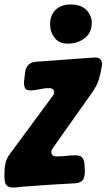

<svg xmlns="http://www.w3.org/2000/svg" viewBox="-50 -835 476 858"><path d="M254 -640Q214 -640 194 -666Q174 -692 174 -726Q174 -768 199 -791.5Q224 -815 264 -815Q313 -815 336.5 -790Q360 -765 360 -733Q360 -688 328 -664Q296 -640 254 -640ZM-29 -33Q-30 -37 -30 -41Q-30 -45 -30 -49V-64Q-30 -86 -25.5 -106Q-21 -126 -8 -144L183 -403Q191 -413 192 -421Q192 -441 170 -441H157Q153 -441 150 -440.5Q147 -440 143 -439L132 -437Q131 -437 130 -436.5Q129 -436 127 -436Q102 -431 86 -431Q67 -431 62 -441Q57 -451 57 -467Q59 -480 60 -492.5Q61 -505 63 -517Q66 -535 78.5 -546.5Q91 -558 110 -559L371 -578H375Q393 -578 399.5 -569Q406 -560 406 -549Q406 -542 405 -539Q400 -507 391 -478.5Q382 -450 362 -422L188 -176Q182 -169 179 -158Q179 -136 202 -136Q224 -136 246 -138.5Q268 -141 289 -141Q312 -141 320 -127.5Q328 -114 328 -94L329 -81V-62Q329 -57 327 -49Q325 -33 314 -25Q303 -17 287 -16Q169 -10 55 -1Q43 0 30.5 1.5Q18 3 7 3Q-29 3 -29 -33Z"/></svg>

Font: Bangerz 2
Style: Regular
Weight: 400
Designer: vernon adams
Foundry: Vernon Adams
Version: Version 2.10;December 28, 2023;FontCreator 13.0.0.2683 64-bi